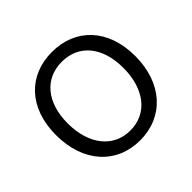

<svg xmlns="http://www.w3.org/2000/svg" viewBox="-158 -811 996 996"><g transform="rotate(-45 340.5 -313.0)"><path d="M49.8 -316.4C49.8 -115.2 168.9 11.7 339.8 11.7C510.7 11.7 630.9 -115.2 630.9 -316.4C630.9 -516.6 510.7 -636.7 339.8 -636.7C168.9 -636.7 49.8 -516.6 49.8 -316.4ZM543.9 -316.4C543.9 -161.1 463.9 -60.5 339.8 -60.5C216.8 -60.5 135.7 -161.1 135.7 -316.4C135.7 -470.7 216.8 -564.5 339.8 -564.5C463.9 -564.5 543.9 -470.7 543.9 -316.4Z"/></g></svg>

Font: Ed Sans Neue
Style: Regular
Weight: 400
Designer: Stephen Hutchings
Version: Version 1.004;PS 001.004;hotconv 1.0.88;makeotf.lib2.5.64775